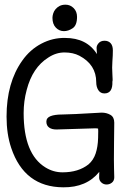

<svg xmlns="http://www.w3.org/2000/svg" viewBox="-20 -790 514 820"><path d="M204 -714Q204 -722 207 -732Q210 -742 217 -750.5Q224 -759 234.5 -764.5Q245 -770 260 -770Q280 -770 294.5 -755.5Q309 -741 309 -718Q309 -682 290.5 -669.5Q272 -657 253 -657Q233 -657 218.5 -672Q204 -687 204 -714ZM468 -266Q468 -266 467 -179.5Q466 -93 467 -70.5Q468 -48 468 -33Q468 -18 458 -10Q448 -2 435 -2Q422 -2 412.5 -11Q403 -20 403.5 -32.5Q404 -45 404 -56Q350 11 250 10Q84 9 28 -158Q8 -217 8 -292Q8 -437 75 -531Q108 -578 156.5 -603.5Q205 -629 258 -628Q351 -628 394 -559Q394 -562 393.5 -568Q393 -574 392.5 -584.5Q392 -595 401 -605.5Q410 -616 426.5 -616Q443 -616 452.5 -605.5Q462 -595 462 -574.5Q462 -554 460 -528Q458 -502 460 -473Q462 -444 460 -442Q462 -391 426 -391Q409 -391 400 -405Q391 -419 391 -439Q391 -514 319 -552Q292 -566 255.5 -566Q219 -566 186 -544Q119 -502 94 -406Q81 -358 81 -307Q81 -132 174 -75Q208 -54 247 -54Q315 -54 358 -88Q379 -106 388.5 -134.5Q398 -163 399 -201Q400 -239 399 -240.5Q398 -242 386 -242Q374 -242 221 -237Q201 -237 189.5 -245.5Q178 -254 178 -270.5Q178 -287 196 -294Q214 -301 246 -301Q278 -301 414 -309Q435 -309 451.5 -299.5Q468 -290 468 -266Z"/></svg>

Font: Scratch Savers
Style: Book
Weight: 400
Designer: Pablo Impallari, Rodrigo Fuenzalida, Brenda Gallo
Foundry: Pablo Impallari, Rodrigo Fuenzalida, Brenda Gallo
Version: Version 4.0b1